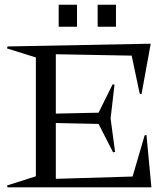

<svg xmlns="http://www.w3.org/2000/svg" viewBox="-20 -798 717 818"><path d="M9.8 -7.8 132.8 -46.9V-553.2L9.8 -591.8L12.2 -600.1L622.1 -611.8L583 -397L575.2 -398.9L541 -561L217.8 -566.9V-314L399.9 -317.9L460 -439L467.8 -437L451.2 -293L470.2 -150.9L461.9 -148.9L399.9 -270L217.8 -273.9V-36.1L544.9 -45.9L596.2 -221.2L604 -223.1L625 0H12.2ZM230 -684.1V-777.8H308.1V-684.1ZM396 -684.1V-777.8H474.1V-684.1Z"/></svg>

Font: Halibut
Style: Regular
Weight: 400
Designer: Matteo Maggi
Foundry: Collletttivo
Version: Version 3.080 | FøM Fix